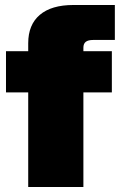

<svg xmlns="http://www.w3.org/2000/svg" viewBox="-20 -749 480 769"><path d="M93 0V-379H4V-544H93V-576Q93 -650 139.5 -689.5Q186 -729 274 -729H440V-589H354Q333 -589 323.5 -581.5Q314 -574 314 -558V-544H428V-379H314V0Z"/></svg>

Font: Mona Sans Expanded Black
Style: Regular
Weight: 900
Width: 7
Designer: Deni Anggara
Foundry: GitHub
Version: Version 2.000